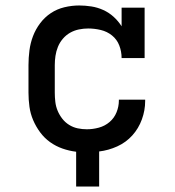

<svg xmlns="http://www.w3.org/2000/svg" viewBox="-20 -548 640 701"><path d="M258 133V6Q233 3 208.5 -5.5Q184 -14 163 -29Q142 -44 126.5 -65Q111 -86 101 -109.5Q91 -133 87.5 -158.5Q84 -184 84 -210V-310Q84 -337 87.5 -364Q91 -391 100.5 -416Q110 -441 126.5 -463Q143 -485 165.5 -500Q188 -515 215 -521.5Q242 -528 269 -528Q291 -528 313.5 -524.5Q336 -521 357 -511.5Q378 -502 395 -486.5Q412 -471 424 -452V-520H508V-336H424Q424 -360 415.5 -382Q407 -404 389 -418.5Q371 -433 348 -438.5Q325 -444 302 -444Q285 -444 268 -440.5Q251 -437 236 -428.5Q221 -420 209.5 -406.5Q198 -393 191.5 -377Q185 -361 182.5 -344Q180 -327 180 -310V-210Q180 -193 182 -176Q184 -159 190.5 -143.5Q197 -128 207.5 -114.5Q218 -101 232.5 -92Q247 -83 263.5 -79.5Q280 -76 297 -76Q319 -76 341 -82Q363 -88 380 -102.5Q397 -117 405.5 -138Q414 -159 414 -181V-184H510V-179Q510 -145 498 -112Q486 -79 463 -53.5Q440 -28 408 -13.5Q376 1 342 5V133Z"/></svg>

Font: Iosevka HT Medium Extended
Style: Regular
Weight: 500
Width: 7
Monospace: yes
Designer: Belleve Invis
Foundry: Belleve Invis
Version: Version 32.3.0; ttfautohint (v1.8.4)